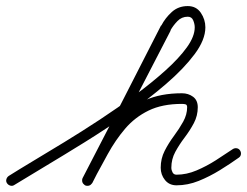

<svg xmlns="http://www.w3.org/2000/svg" viewBox="-36 -582 813 632"><path d="M-13 21Q-17 15 -15 8Q-13 1 -7 -3Q23 -22 70.5 -50.5Q118 -79 175.5 -114Q233 -149 293 -188.5Q353 -228 408.5 -269Q464 -310 508.5 -350Q553 -390 579 -426Q605 -462 605 -492Q605 -503 600 -515Q595 -527 582 -527Q562 -527 548 -512.5Q534 -498 525 -482Q525 -482 526 -482Q526 -482 526 -482Q461 -357 396.5 -231.5Q332 -106 268 20Q268 20 268 20Q268 20 268 20Q264 26 257 28.5Q250 31 244 28Q238 24 235.5 17Q233 10 236 4Q301 -121 365.5 -246.5Q430 -372 494 -498Q494 -498 494 -498Q495 -498 495 -498Q508 -523 529.5 -542.5Q551 -562 582 -562Q610 -562 625 -540Q640 -518 640 -492Q640 -451 604.5 -403.5Q569 -356 511 -306Q453 -256 383.5 -207Q314 -158 243 -114Q172 -70 111 -33.5Q50 3 11 27Q5 31 -2 29Q-9 27 -13 21ZM244 27Q237 24 235 17Q233 10 237 4Q265 -50 293 -99.5Q321 -149 356.5 -189Q392 -229 442 -252Q492 -275 563 -275Q584 -275 599.5 -263.5Q615 -252 615 -229Q615 -201 602 -176.5Q589 -152 571.5 -129Q554 -106 541 -82Q528 -58 528 -30Q528 -22 532 -14.5Q536 -7 545 -7Q578 -7 611 -21Q644 -35 674.5 -54.5Q705 -74 730 -91Q730 -91 730 -91Q730 -91 730 -91Q736 -95 743 -94Q750 -93 754 -87Q758 -81 757 -74Q756 -67 750 -63Q722 -43 688 -22Q654 -1 618 13.5Q582 28 545 28Q521 28 507 10.5Q493 -7 493 -30Q493 -60 506 -85.5Q519 -111 536.5 -134.5Q554 -158 567 -181.5Q580 -205 580 -229Q580 -237 575 -238.5Q570 -240 563 -240Q498 -240 453 -218Q408 -196 376 -158.5Q344 -121 318.5 -74.5Q293 -28 267 20Q264 27 257 29Q250 31 244 27Z"/></svg>

Font: FRB American Cursive
Style: Italic
Weight: 400
Italic angle: -25°
Version: Version 2.0;Modular Font Editor K font №1